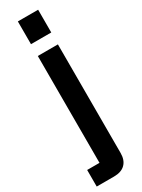

<svg xmlns="http://www.w3.org/2000/svg" viewBox="-265 -753 697 943"><g transform="rotate(-30 83.5 -281.0)"><path d="M-29 167V73H41V-533H155V83Q155 123 133 145Q111 167 69 167ZM41 -600V-729H156V-600Z"/></g></svg>

Font: Hubot Sans Condensed SemiBold
Style: Regular
Weight: 600
Width: 3
Designer: Deni Anggara
Foundry: GitHub, Inc., Subsidiary of Microsoft Corporation
Version: Version 2.000